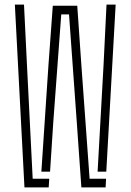

<svg xmlns="http://www.w3.org/2000/svg" viewBox="-20 -820 571 840"><path d="M336 0 316 -284 282 -757H248L213 -284L199 -69H161L192 -535L211 -795H318L336 -535L372 -38H444L442 0ZM87 0 45 -800H85L98 -535L123 -38H195.5L193 0ZM407 -69 433 -535 446 -800H486L445 -69Z"/></svg>

Font: Big Shoulders Stencil Text SC Thin
Style: Regular
Weight: 100
Designer: Patric King
Foundry: XO Type Co
Version: Version 2.001